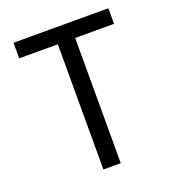

<svg xmlns="http://www.w3.org/2000/svg" viewBox="-131 -814 825 915"><g transform="rotate(-20 281.5 -357.0)"><path d="M237 0V-635H41V-714H522V-635H325V0Z"/></g></svg>

Font: Noto Sans Mono SemiCondensed
Style: Regular
Weight: 400
Width: 4
Designer: Monotype Design Team
Foundry: Monotype Imaging Inc.
Version: Version 2.014